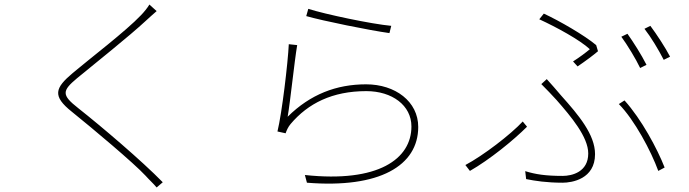

<svg xmlns="http://www.w3.org/2000/svg" viewBox="-20 -795 3040 847"><path d="M639 -775C632 -762 613 -739 602 -728C536 -658 372 -533 301 -473C223 -407 209 -372 297 -302C390 -227 569 -77 622 -20C636 -4 658 16 671 32L698 9C604 -87 430 -235 325 -318C251 -376 253 -394 320 -450C399 -515 551 -636 623 -703C633 -712 660 -737 671 -746Z M1331 -724C1404 -703 1611 -661 1698 -649L1706 -681C1619 -689 1415 -732 1340 -756ZM1291 -596 1254 -600C1250 -517 1224 -297 1204 -215L1240 -207C1244 -219 1251 -235 1262 -248C1339 -339 1446 -393 1596 -393C1710 -393 1795 -330 1795 -237C1795 -94 1649 12 1325 -23L1334 11C1654 37 1825 -64 1825 -235C1825 -347 1724 -423 1595 -423C1464 -423 1349 -379 1249 -280C1261 -350 1278 -518 1291 -596Z M2748 -646 2721 -633C2748 -596 2785 -535 2804 -495L2832 -509C2810 -553 2773 -611 2748 -646ZM2849 -681 2823 -668C2852 -631 2885 -576 2908 -531L2936 -545C2916 -584 2876 -645 2849 -681ZM2528 -502C2562 -525 2597 -551 2618 -569L2610 -596C2559 -639 2448 -703 2379 -735L2359 -710C2435 -675 2538 -619 2582 -578C2566 -564 2535 -541 2508 -524ZM2301 -5C2340 3 2392 11 2462 11C2503 11 2605 -5 2605 -115C2605 -201 2533 -287 2455 -374C2434 -398 2411 -426 2392 -446L2368 -424C2390 -402 2417 -374 2435 -354C2499 -281 2575 -191 2575 -118C2575 -36 2503 -19 2462 -19C2387 -19 2342 -26 2297 -40ZM2912 -56C2880 -138 2810 -269 2735 -352L2710 -336C2779 -266 2852 -129 2884 -41ZM2305 -236 2286 -259C2232 -201 2112 -109 2033 -67L2053 -41C2139 -90 2245 -176 2305 -236Z"/></svg>

Font: Noto Sans CJK Thin
Style: Regular
Weight: 100
Designer: Ryoko NISHIZUKA (kana & ideographs); Paul D. Hunt (Latin, Greek & Cyrillic); Wenlong ZHANG (bopomofo); Sandoll Communica
Foundry: Adobe Systems Incorporated
Version: Version 1.000;PS 1;hotconv 1.0.78;makeotf.lib2.5.61930